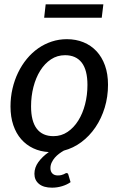

<svg xmlns="http://www.w3.org/2000/svg" viewBox="-20 -696 560 887"><path d="M287 103.5Q294 103.5 295.5 110L306 145.5Q290 157 267.2 164Q244.5 171 220.5 171Q181 171 160 153.5Q139 136 139 107Q139 78 157.2 52.8Q175.5 27.5 205.5 6.5Q166.5 4.5 134 -10.8Q101.5 -26 78 -52.8Q54.5 -79.5 41.5 -117.8Q28.5 -156 28.5 -204Q28.5 -247 37.8 -286.8Q47 -326.5 63.8 -361Q80.5 -395.5 104 -424Q127.5 -452.5 156.5 -472.8Q185.5 -493 219 -504Q252.5 -515 289 -515Q330.5 -515 365.5 -500.8Q400.5 -486.5 425.8 -459.5Q451 -432.5 465 -393.5Q479 -354.5 479 -304.5Q479 -249 463.8 -198.8Q448.5 -148.5 421 -108Q393.5 -67.5 356 -39.5Q318.5 -11.5 274 0H274.5Q264 6 253.2 14Q242.5 22 233.5 32.2Q224.5 42.5 218.8 54.8Q213 67 213 81Q213 96.5 222 105.5Q231 114.5 247 114.5Q256.5 114.5 263.2 112.8Q270 111 274.5 109Q279 107 281.8 105.2Q284.5 103.5 287 103.5ZM227 -67Q263 -67 292 -86.5Q321 -106 341.5 -138.8Q362 -171.5 373 -214.2Q384 -257 384 -303.5Q384 -372.5 357.5 -406.8Q331 -441 280.5 -441Q244.5 -441 215.5 -421.8Q186.5 -402.5 166 -369.8Q145.5 -337 134.5 -294.2Q123.5 -251.5 123.5 -204.5Q123.5 -136 149.8 -101.5Q176 -67 227 -67ZM191 -676H457.5L450 -614H184Z"/></svg>

Font: Lato Medium
Style: Italic
Weight: 500
Italic angle: -7°
Designer: Lukasz Dziedzic
Foundry: tyPoland Lukasz Dziedzic
Version: Version 2.006; 2014-01-15